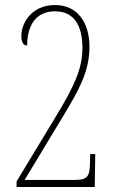

<svg xmlns="http://www.w3.org/2000/svg" viewBox="-20 -744 465 764"><path d="M46 0H357L359 -131H339L338 -96C337 -45 331 -28 278 -28H78L232 -283C293 -384 336 -459 336 -558C336 -653 289 -724 199 -724C104 -724 65 -650 65 -602C65 -574 74 -563 88 -563C88 -639 120 -699 199 -699C277 -699 308 -639 308 -553C308 -469 274 -399 202 -280L46 -22Z"/></svg>

Font: Noto Serif Devanagari ExtraCondensed Thin
Style: Regular
Weight: 100
Width: 2
Designer: Universal Thirst, Indian Type Foundry and the Monotype Design Team
Foundry: Monotype Imaging Inc.
Version: Version 2.004